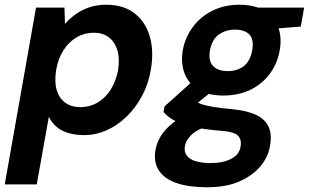

<svg xmlns="http://www.w3.org/2000/svg" viewBox="-36 -558 1303 810"><path d="M-16 220 116 -526H236L238 -457Q257 -479 282.5 -497.5Q308 -516 340.5 -527Q373 -538 412 -538Q485 -538 531.5 -502Q578 -466 596 -403.5Q614 -341 600 -262Q590 -203 563 -153Q536 -103 498 -66Q460 -29 414 -8.5Q368 12 319 12Q282 12 252 3Q222 -6 202 -23.5Q182 -41 170 -65L119 220ZM304 -106Q342 -106 374.5 -124.5Q407 -143 430 -178.5Q453 -214 462 -262Q470 -311 459 -346.5Q448 -382 422.5 -401Q397 -420 360 -420Q321 -420 288 -401Q255 -382 232 -346.5Q209 -311 201 -263Q193 -214 203 -179Q213 -144 239 -125Q265 -106 304 -106Z M837 232Q761 232 709.5 214.5Q658 197 634.5 161.5Q611 126 620 74Q627 36 650.5 4Q674 -28 713.5 -53.5Q753 -79 807 -97L853 -30Q800 -15 774.5 8Q749 31 744 59Q740 83 752.5 99Q765 115 791 122.5Q817 130 852 130Q905 130 939.5 112Q974 94 979 60Q984 30 967 13.5Q950 -3 889 -7Q836 -11 796.5 -19Q757 -27 729 -37Q701 -47 682.5 -60Q664 -73 654 -86L658 -109L785 -223L883 -192L728 -69L779 -139Q788 -132 798 -126Q808 -120 824 -115.5Q840 -111 867.5 -106.5Q895 -102 938 -98Q1004 -92 1043 -74Q1082 -56 1097 -23.5Q1112 9 1103 57Q1096 103 1063.5 142.5Q1031 182 975 207Q919 232 837 232ZM906 -155Q842 -155 800.5 -180Q759 -205 742.5 -248.5Q726 -292 735 -346Q745 -400 777 -443.5Q809 -487 859.5 -512.5Q910 -538 974 -538Q1039 -538 1080 -512.5Q1121 -487 1137.5 -443.5Q1154 -400 1144 -346Q1135 -292 1103.5 -248.5Q1072 -205 1022 -180Q972 -155 906 -155ZM924 -258Q966 -258 993 -279.5Q1020 -301 1028 -346Q1036 -391 1016.5 -412Q997 -433 955 -433Q916 -433 887 -412Q858 -391 850 -346Q842 -301 863 -279.5Q884 -258 924 -258ZM1044 -431 1039 -526H1247L1233 -446Z"/></svg>

Font: DM Sans 9pt
Style: Bold Italic
Weight: 700
Italic angle: -10°
Version: Version 4.004;gftools[0.9.30]